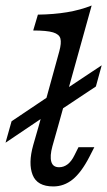

<svg xmlns="http://www.w3.org/2000/svg" viewBox="-41 -661 388 694"><path d="M79 -550.8 96 -608.1Q154 -608.9 202 -616.9Q250 -625 290.3 -641.1L169.4 -206.5H99.2L173.4 -475.8Q181.5 -505.6 177.4 -521.4Q173.4 -537.1 150.8 -544Q128.2 -550.8 79 -550.8ZM172.6 -56.5Q189.5 -56.5 203.6 -67.3Q217.7 -78.2 228.2 -100L242.7 -129H300L282.3 -94.4Q253.2 -37.9 221.8 -12.5Q190.3 12.9 151.6 12.9Q93.5 12.9 77 -28.6Q60.5 -70.2 79 -136.3L99.2 -206.5H169.4L148.4 -132.3Q138.7 -96.8 144.4 -76.6Q150 -56.5 172.6 -56.5ZM141.9 -302.4 326.6 -425 305.6 -348.4 121 -225.8ZM0.8 -222.6 143.5 -318.5 122.6 -241.9 -21 -145.2Z"/></svg>

Font: Playfair Micro SmCond SmLight
Style: Italic
Weight: 360
Width: 4
Italic angle: -15.6°
Designer: Claus Eggers Sørensen
Foundry: Claus Eggers Sørensen
Version: Version 2.203;Glyphs 3.3 (3326)